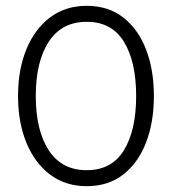

<svg xmlns="http://www.w3.org/2000/svg" viewBox="-20 -630 591 660"><path d="M42 -300Q42 -390 70.5 -460Q99 -530 152 -570Q205 -610 278 -610Q352 -610 403.5 -570Q455 -530 482 -460Q509 -390 509 -300Q509 -210 482 -140Q455 -70 403.5 -30Q352 10 278 10Q205 10 152 -30Q99 -70 70.5 -140Q42 -210 42 -300ZM103 -300Q103 -182 147.5 -113.5Q192 -45 278 -45Q364 -45 406 -113.5Q448 -182 448 -300Q448 -418 406 -486.5Q364 -555 278 -555Q192 -555 147.5 -486.5Q103 -418 103 -300Z"/></svg>

Font: Epunda Sans Light
Style: Regular
Weight: 300
Designer: Simon Atzbach
Foundry: typofactur
Version: Version 2.204; ttfautohint (v1.8.4.7-5d5b)